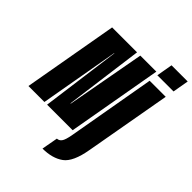

<svg xmlns="http://www.w3.org/2000/svg" viewBox="-319 -917 1288 1288"><g transform="rotate(45 325.0 -273.5)"><path d="M-42.5 0H109L208 -562.5H210L134.5 0H377L496 -675H344L242 -117.5H239L313 -675H76.5ZM321 230Q413.5 230 471 188.5Q528.5 147 551.5 10.5L660 -600H507.5L398 23.5Q388 80 374.5 97.2Q361 114.5 342 114.5ZM538 -777 518 -662.5H671.5L691.5 -777Z"/></g></svg>

Font: Anybody UltraCondensed ExtraBold
Style: Italic
Weight: 800
Width: 1
Italic angle: -10°
Version: Version 1.113;gftools[0.9.25]